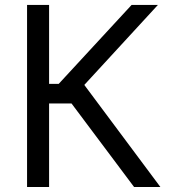

<svg xmlns="http://www.w3.org/2000/svg" viewBox="-20 -747 686 767"><path d="M515.6 0H620.7L316.8 -407.7L610.8 -727.3H505.7L214.5 -411.9H176.1V-727.3H88.1V0H176.1V-333.8H265.6Z"/></svg>

Font: Karasuma Gothic
Style: Regular
Weight: 400
Designer: Rasmus Andersson, Ryoko Nishizuka
Foundry: Genbu
Version: Version 1.00